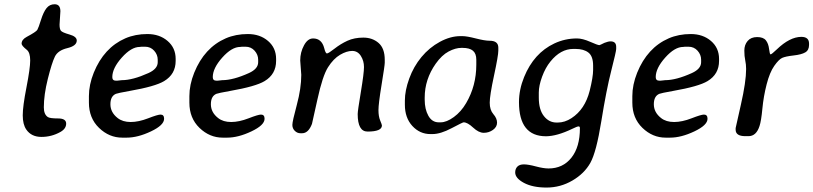

<svg xmlns="http://www.w3.org/2000/svg" viewBox="-20 -636 3787 894"><path d="M337.4 -447.3Q337.4 -422.4 293.5 -411.9Q249.5 -401.4 235.4 -372.1Q221.2 -342.8 202.6 -268.6Q184.1 -194.3 184.1 -136.2Q184.1 -103 203.1 -90.8Q212.9 -84.5 250.5 -84.5Q288.1 -84.5 288.1 -60.5Q288.1 -36.6 261.2 -21.5Q220.2 1.5 173.1 1.5Q126 1.5 102.5 -32.7Q85.9 -56.6 85.9 -98.9Q85.9 -141.1 103.3 -229.7Q120.6 -318.4 120.6 -354.7Q120.6 -391.1 105 -403.8Q80.6 -423.3 80.6 -432.6Q80.6 -451.7 104.5 -464.4Q148.4 -487.8 153.8 -497.1Q159.2 -506.3 170.7 -543Q182.1 -579.6 196.5 -597.9Q210.9 -616.2 234.4 -616.2Q261.2 -616.2 261.2 -583.5L257.3 -521.5Q257.3 -500.5 263.7 -492.7Q270 -484.9 303.7 -475.3Q337.4 -465.8 337.4 -447.3Z M630.9 -417.5Q591.3 -417.5 547.1 -367.9Q502.9 -318.4 502.9 -276.9Q502.9 -260.3 520 -260.3H525.4L528.8 -260.7L546.9 -262.7Q598.1 -262.7 671.4 -295.9Q714.4 -315.4 714.4 -346.2V-357.9Q714.4 -381.3 697.8 -399.9Q681.2 -418.5 655.3 -418.5H639.6Q633.8 -417.5 630.9 -417.5ZM569.8 4.9H549.3Q488.3 4.9 441.2 -40.5Q394 -85.9 394 -158.2V-188.5Q394 -241.2 416.5 -297.4Q463.9 -414.1 563.5 -457.5Q609.9 -477.5 666.3 -477.5Q722.7 -477.5 760.3 -445.3Q797.9 -413.1 797.9 -361.8V-352.5Q797.9 -290.5 744.1 -258.3Q703.1 -233.4 583 -212.4Q527.8 -202.6 520 -199.2Q494.1 -188.5 494.1 -150.6Q494.1 -112.8 527.8 -86.4Q551.3 -67.9 588.4 -67.9Q625.5 -67.9 669.9 -85.2Q714.4 -102.5 727.5 -102.5Q744.1 -102.5 744.1 -83Q744.1 -53.2 682.9 -24.2Q621.6 4.9 569.8 4.9Z M1098.6 -417.5Q1059.1 -417.5 1014.9 -367.9Q970.7 -318.4 970.7 -276.9Q970.7 -260.3 987.8 -260.3H993.2L996.6 -260.7L1014.6 -262.7Q1065.9 -262.7 1139.2 -295.9Q1182.1 -315.4 1182.1 -346.2V-357.9Q1182.1 -381.3 1165.5 -399.9Q1148.9 -418.5 1123 -418.5H1107.4Q1101.6 -417.5 1098.6 -417.5ZM1037.6 4.9H1017.1Q956.1 4.9 908.9 -40.5Q861.8 -85.9 861.8 -158.2V-188.5Q861.8 -241.2 884.3 -297.4Q931.6 -414.1 1031.2 -457.5Q1077.6 -477.5 1134 -477.5Q1190.4 -477.5 1228 -445.3Q1265.6 -413.1 1265.6 -361.8V-352.5Q1265.6 -290.5 1211.9 -258.3Q1170.9 -233.4 1050.8 -212.4Q995.6 -202.6 987.8 -199.2Q961.9 -188.5 961.9 -150.6Q961.9 -112.8 995.6 -86.4Q1019 -67.9 1056.2 -67.9Q1093.3 -67.9 1137.7 -85.2Q1182.1 -102.5 1195.3 -102.5Q1211.9 -102.5 1211.9 -83Q1211.9 -53.2 1150.6 -24.2Q1089.4 4.9 1037.6 4.9Z M1382.8 -287.6 1377.9 -354.5Q1377.9 -392.6 1395.5 -424.8Q1412.6 -457 1438 -457Q1478 -457 1489.7 -411.6Q1495.6 -387.2 1502.4 -387.2Q1509.3 -387.2 1537.6 -409.4Q1565.9 -431.6 1597.9 -446.3Q1629.9 -460.9 1671.9 -460.9Q1713.9 -460.9 1742.7 -436Q1771.5 -411.1 1771.5 -357.4V-343.8Q1771.5 -331.5 1756.8 -241.9Q1742.2 -152.3 1742.2 -123.3Q1742.2 -94.2 1750.2 -75Q1758.3 -55.7 1758.3 -51.8Q1758.3 -23.4 1691.4 -23.4Q1645.5 -23.4 1645.5 -105Q1645.5 -119.6 1660.2 -207.5Q1674.8 -295.4 1674.8 -324Q1674.8 -352.5 1660.2 -375.7Q1645.5 -398.9 1619.9 -398.9Q1594.2 -398.9 1563.5 -380.9Q1532.7 -362.8 1507.3 -322.8Q1481.9 -282.7 1457.8 -172.1Q1433.6 -61.5 1432.6 -59.1Q1416 -15.6 1386.7 -15.6H1378.9Q1363.8 -15.6 1352.5 -26.9Q1341.3 -38.1 1341.3 -54.4Q1341.3 -70.8 1362.1 -147.9Q1382.8 -225.1 1382.8 -287.6Z M1957.5 -181.6V-171.9Q1957.5 -127.4 1974.6 -96.9Q1991.7 -66.4 2022.9 -66.4H2031.7Q2059.6 -66.4 2093.3 -91.1Q2127 -115.7 2150.4 -155.8Q2197.8 -236.3 2197.8 -335V-357.9Q2197.8 -386.7 2182.1 -399.9Q2166.5 -413.1 2133.3 -413.1H2128.4Q2100.6 -413.1 2068.8 -396.2Q2037.1 -379.4 2008.8 -339.4Q1957.5 -266.6 1957.5 -181.6ZM1865.2 -148.4V-168Q1865.2 -214.4 1885.5 -270.3Q1905.8 -326.2 1942.4 -370.4Q1979 -414.6 2028.1 -441.2Q2077.1 -467.8 2124 -467.8H2132.8Q2153.8 -467.8 2195.6 -457Q2237.3 -446.3 2259.8 -446.3Q2300.3 -446.3 2300.3 -414.1V-400.4Q2300.3 -377 2280.3 -284.2Q2260.3 -191.4 2260.3 -157.7Q2260.3 -124 2277.3 -104.5Q2294.4 -85 2294.4 -64.9Q2294.4 -44.9 2275.4 -31.2Q2256.3 -17.6 2232.7 -17.6Q2209 -17.6 2182.9 -42Q2156.7 -66.4 2138.7 -66.4Q2134.3 -66.4 2082.8 -39.1Q2031.2 -11.7 1993.2 -11.7H1984.4Q1934.6 -11.7 1899.9 -49.6Q1865.2 -87.4 1865.2 -148.4Z M2741.7 -310.5V-330.1Q2741.7 -374 2720 -391.1Q2698.2 -408.2 2659.7 -408.2H2649.4Q2590.3 -408.2 2543 -349.6Q2519.5 -320.8 2504.2 -279.1Q2488.8 -237.3 2488.8 -205.1V-181.2Q2488.8 -125.5 2512.5 -95.5Q2536.1 -65.4 2571.8 -65.4H2576.7Q2609.9 -65.4 2641.1 -85.9Q2703.6 -126.5 2725.6 -212.9Q2741.7 -277.3 2741.7 -310.5ZM2396.5 -160.2Q2396.5 -218.8 2420.4 -277.3Q2465.8 -388.7 2561 -433.6Q2610.8 -457 2666.5 -457Q2692.4 -457 2727.8 -441.4Q2763.2 -425.8 2771 -425.8L2778.3 -428.7L2794.4 -436.5Q2812 -443.4 2822.8 -443.4Q2849.1 -443.4 2849.1 -418V-407.7Q2849.1 -397 2826.2 -306.9Q2803.2 -216.8 2780 -72.3Q2756.8 72.3 2728.8 122.3Q2700.7 172.4 2645 204.8Q2589.4 237.3 2524.9 237.3Q2460.4 237.3 2419.7 215.6Q2378.9 193.8 2378.9 167Q2378.9 149.9 2389.2 139.6Q2399.4 129.4 2419.4 129.4Q2439.5 129.4 2475.1 138.9Q2510.7 148.4 2534.2 148.4Q2600.6 148.4 2640.4 98.6Q2680.2 48.8 2680.2 -39.1Q2680.2 -47.4 2674.3 -47.4Q2674.3 -47.4 2673.8 -47.4Q2667.5 -47.4 2644.5 -36.1Q2573.7 -2 2522.5 -1.5Q2396.5 -1.5 2396.5 -160.2Z M3161.1 -417.5Q3121.6 -417.5 3077.4 -367.9Q3033.2 -318.4 3033.2 -276.9Q3033.2 -260.3 3050.3 -260.3H3055.7L3059.1 -260.7L3077.1 -262.7Q3128.4 -262.7 3201.7 -295.9Q3244.6 -315.4 3244.6 -346.2V-357.9Q3244.6 -381.3 3228 -399.9Q3211.4 -418.5 3185.5 -418.5H3169.9Q3164.1 -417.5 3161.1 -417.5ZM3100.1 4.9H3079.6Q3018.6 4.9 2971.4 -40.5Q2924.3 -85.9 2924.3 -158.2V-188.5Q2924.3 -241.2 2946.8 -297.4Q2994.1 -414.1 3093.8 -457.5Q3140.1 -477.5 3196.5 -477.5Q3252.9 -477.5 3290.5 -445.3Q3328.1 -413.1 3328.1 -361.8V-352.5Q3328.1 -290.5 3274.4 -258.3Q3233.4 -233.4 3113.3 -212.4Q3058.1 -202.6 3050.3 -199.2Q3024.4 -188.5 3024.4 -150.6Q3024.4 -112.8 3058.1 -86.4Q3081.5 -67.9 3118.7 -67.9Q3155.8 -67.9 3200.2 -85.2Q3244.6 -102.5 3257.8 -102.5Q3274.4 -102.5 3274.4 -83Q3274.4 -53.2 3213.1 -24.2Q3151.9 4.9 3100.1 4.9Z M3465.3 -2H3450.2Q3405.3 -2 3405.3 -32.2V-39.6Q3405.3 -41.5 3429.7 -148.4Q3454.1 -255.4 3454.1 -314.9Q3454.1 -335.9 3450 -355Q3445.8 -374 3445.8 -400.6Q3445.8 -427.2 3461.2 -445.3Q3476.6 -463.4 3505.4 -463.4Q3534.2 -463.4 3546.1 -448.2Q3558.1 -433.1 3561 -408Q3564 -382.8 3567.9 -382.8Q3572.8 -382.8 3597.2 -406.2Q3657.2 -463.9 3710.9 -464.4Q3747.1 -464.4 3747.1 -433.1V-426.8Q3747.1 -402.3 3729.5 -392.1Q3711.9 -381.8 3674.8 -377.7Q3637.7 -373.5 3622.1 -366.5Q3606.4 -359.4 3585.2 -329.3Q3564 -299.3 3549.6 -243.2Q3535.2 -187 3529.8 -129.9Q3524.4 -72.8 3516.6 -49.3Q3501.5 -2 3465.3 -2Z"/></svg>

Font: Averia Libre
Style: Italic
Weight: 400
Italic angle: -7.90001°
Version: Version 1.002